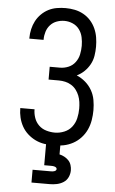

<svg xmlns="http://www.w3.org/2000/svg" viewBox="-63 -785 625 1046"><g transform="rotate(5 250.0 -261.5)"><path d="M253 8Q227 8 201.5 4Q176 0 153 -11Q130 -22 110.5 -39.5Q91 -57 78.5 -79.5Q66 -102 60 -127Q54 -152 54 -178Q54 -178 54 -178.5Q54 -179 54 -179H132Q132 -179 132 -178.5Q132 -178 132 -178Q132 -155 140 -132Q148 -109 165 -92.5Q182 -76 205.5 -69Q229 -62 253 -62Q279 -62 304.5 -72.5Q330 -83 346 -104Q362 -125 368 -151Q374 -177 374 -204Q374 -204 374 -204Q374 -204 374 -204Q374 -204 374 -204Q374 -204 374 -204Q374 -222 371.5 -240Q369 -258 362.5 -274.5Q356 -291 345 -305.5Q334 -320 318.5 -329.5Q303 -339 285.5 -343Q268 -347 250 -347H194V-417H250Q274 -417 296.5 -426.5Q319 -436 333.5 -455.5Q348 -475 353 -498.5Q358 -522 358 -546Q358 -569 353 -592.5Q348 -616 334 -635Q320 -654 298 -663.5Q276 -673 253 -673Q231 -673 210.5 -665.5Q190 -658 175.5 -642Q161 -626 154.5 -605Q148 -584 148 -563Q148 -562 148 -561.5Q148 -561 148 -560H70Q70 -561 70 -562Q70 -563 70 -564Q70 -588 75.5 -612Q81 -636 92 -657Q103 -678 120.5 -695.5Q138 -713 159.5 -724Q181 -735 205 -739Q229 -743 253 -743Q278 -743 303 -738Q328 -733 350.5 -720.5Q373 -708 390 -689Q407 -670 417.5 -646.5Q428 -623 432 -598Q436 -573 436 -548Q436 -523 432 -498Q428 -473 416 -451Q404 -429 386 -411.5Q368 -394 345 -383Q371 -372 392.5 -353.5Q414 -335 428 -310.5Q442 -286 447 -258Q452 -230 452 -202Q452 -175 447.5 -147.5Q443 -120 431.5 -95Q420 -70 401 -49.5Q382 -29 358 -16Q334 -3 307 2.5Q280 8 253 8ZM150 220V150H250Q255 150 259.5 149.5Q264 149 268.5 147.5Q273 146 276.5 143Q280 140 280 135Q280 130 276.5 127Q273 124 268.5 122.5Q264 121 259.5 120.5Q255 120 250 120H211V0H289V54Q303 57 316 64Q329 71 339 81.5Q349 92 353.5 106.5Q358 121 358 135Q358 155 349.5 173Q341 191 324.5 201.5Q308 212 288.5 216Q269 220 250 220Z"/></g></svg>

Font: Zed Sans
Style: Regular
Weight: 400
Designer: Belleve Invis
Foundry: Belleve Invis
Version: Version 1.0.0; ttfautohint (v1.8.4)